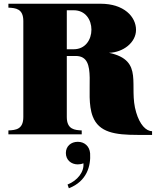

<svg xmlns="http://www.w3.org/2000/svg" viewBox="-20 -720 839 1029"><path d="M710 -117C666 -260 757 -396 564 -437C640 -439 709 -492 709 -560C709 -630 645 -700 519 -700H25V-679C64 -677 105 -674 105 -607V-93C105 -26 64 -23 25 -21V0H418V-21C382 -23 338 -25 338 -93V-420H386C511 -420 430 -218 477 -96C510 -10 596 3 717 3H795V-17C762 -17 729 -53 710 -117ZM375 -456H338V-665H375C439 -665 470 -613 470 -561C470 -508 438 -456 375 -456ZM342 269 349 289C447 251 467 168 463 102C460 63 432 40 397 40C360 40 333 64 333 100C333 137 361 161 397 161C408 161 418 159 427 155C432 201 395 248 342 269Z"/></svg>

Font: Sprat Black
Style: Regular
Weight: 900
Designer: Ethan Nakache
Foundry: Collletttivo
Version: Version 2.000;Glyphs 3.2 (3217)